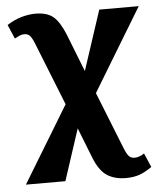

<svg xmlns="http://www.w3.org/2000/svg" viewBox="-55 -590 731 887"><g transform="rotate(-5 310.5 -146.5)"><path d="M30 240 245 -114 128 -408Q117 -435 107.5 -444Q98 -453 83 -453Q71 -453 59 -447.5Q47 -442 38 -437L10 -502Q44 -524 78 -533.5Q112 -543 142 -543Q195 -543 224 -519.5Q253 -496 278 -435L347 -259L438 -536H621L389 -153L494 111Q506 141 516 150.5Q526 160 541 160Q554 160 566 155Q578 150 586 144L614 209Q585 230 557.5 240Q530 250 493 250Q442 250 406.5 227.5Q371 205 346 142L291 2L213 240Z"/></g></svg>

Font: Noto Serif SemiCondensed ExtraBold
Style: Regular
Weight: 800
Width: 4
Designer: Monotype Design Team
Foundry: Monotype Imaging Inc.
Version: Version 2.015